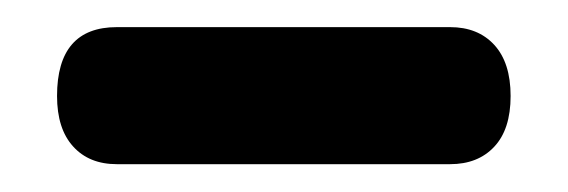

<svg xmlns="http://www.w3.org/2000/svg" viewBox="-20 -648 408 138"><path d="M21 -579Q21 -628.5 64 -628.5H303.5Q323.5 -628.5 335.2 -615.8Q347 -603 347 -579Q347 -555 335.2 -542.5Q323.5 -530 303.5 -530H64Q44 -530 32.5 -542.8Q21 -555.5 21 -579Z"/></svg>

Font: Fraunces 72pt S100
Style: Bold
Weight: 700
Version: Version 1.000; ttfautohint (v1.8.3)